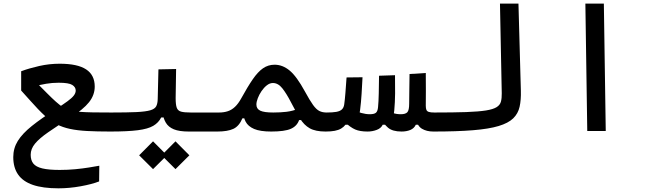

<svg xmlns="http://www.w3.org/2000/svg" viewBox="-20 -713 3556 1045"><path d="M297.9 312Q213.9 312 159.4 293.5Q105 274.9 78.6 237.1Q52.2 199.2 52.2 142.1Q52.2 93.8 77.1 53.7Q102.1 13.7 153.3 -27.3Q204.6 -68.4 283.7 -118.7Q323.7 -144.5 347.4 -161.9Q371.1 -179.2 381.6 -192.9Q392.1 -206.5 392.1 -220.2Q392.1 -238.8 373.3 -250.7Q354.5 -262.7 299.3 -262.7Q263.7 -262.7 231.2 -257.1Q198.7 -251.5 167.5 -243.2L175.8 -266.1Q212.9 -229 238 -203.6Q263.2 -178.2 283.7 -159.9Q304.2 -141.6 326.7 -126Q339.4 -117.2 360.4 -112.1Q381.3 -106.9 412.1 -104.5Q442.9 -102.1 486.1 -101.3Q529.3 -100.6 586.9 -100.6Q625.5 -100.6 635 -90.6Q644.5 -80.6 644.5 -53.2Q644.5 -22.9 631.6 -10Q618.7 2.9 579.1 2.9Q506.8 2.9 453.6 0Q400.4 -2.9 360.6 -11.5Q320.8 -20 289.1 -36.4Q257.3 -52.7 228 -79.1Q205.6 -99.6 186.3 -119.9Q167 -140.1 145.5 -164.3Q124 -188.5 95.2 -220.2V-325.2Q138.2 -341.3 193.4 -353.8Q248.5 -366.2 304.7 -366.2Q401.9 -366.2 448.7 -335.4Q495.6 -304.7 495.6 -241.7Q495.6 -195.8 464.6 -156.7Q433.6 -117.7 363.8 -73.2Q291 -26.9 242.7 6.6Q194.3 40 170.7 68.6Q147 97.2 147 129.4Q147 159.2 161.4 177.2Q175.8 195.3 210.4 203.6Q245.1 211.9 304.7 211.9Q349.1 211.9 389.6 208Q430.2 204.1 463.6 198.7Q497.1 193.4 520.5 189L519.5 274.4Q481 289.6 419.2 300.8Q357.4 312 297.9 312Z M580.1 2.9 585.9 -100.6Q672.4 -100.6 722.9 -103Q773.4 -105.5 798.1 -112.8Q822.8 -120.1 830.3 -134.8Q837.9 -149.4 838.4 -174.3L842.3 -335.4L938.5 -337.4L936 -179.2Q936 -143.6 928.5 -124Q920.9 -104.5 910.4 -94Q899.9 -83.5 890.1 -74.2L857.4 -73.7Q842.8 -44.9 814 -28.1Q785.2 -11.2 730 -4.2Q674.8 2.9 580.1 2.9ZM1166 2.9Q1135.3 2.9 1108.6 2.9Q1082 2.9 1057.1 2.9Q1032.2 2.9 1007.3 2.9Q955.6 2.9 926 -9.3Q896.5 -21.5 882.6 -45.2Q868.7 -68.8 863.8 -102.1L936 -179.2Q936 -143.6 941.9 -127Q947.8 -110.4 965.3 -105.5Q982.9 -100.6 1018.6 -100.6Q1057.1 -100.6 1091.6 -100.6Q1126 -100.6 1171.9 -100.6Q1190.4 -100.6 1199.5 -87.6Q1208.5 -74.7 1208.5 -56.2Q1208.5 -22 1196 -9.5Q1183.6 2.9 1166 2.9ZM935.1 207.5 859.4 132.3 935.1 56.2 1010.7 132.3ZM813 207.5 737.3 132.3 813 56.2 888.7 132.3Z M1163.1 2.9Q1149.9 2.9 1143.8 -10.3Q1137.7 -23.4 1137.7 -56.2Q1137.7 -69.8 1141.4 -79.8Q1145 -89.8 1152.8 -95.2Q1160.6 -100.6 1171.9 -100.6Q1198.7 -100.6 1220 -107.7Q1241.2 -114.7 1259 -131.6Q1276.9 -148.4 1293 -177.7Q1327.6 -240.7 1355.5 -281.2Q1383.3 -321.8 1411.4 -341.3Q1439.5 -360.8 1474.6 -360.8Q1518.1 -360.8 1556.4 -329.1Q1594.7 -297.4 1639.2 -215.8Q1666 -166.5 1683.8 -141.8Q1701.7 -117.2 1718.3 -108.9Q1734.9 -100.6 1757.8 -100.6Q1776.4 -100.6 1785.4 -95Q1794.4 -89.4 1794.4 -56.2Q1794.4 -14.6 1782 -5.9Q1769.5 2.9 1752 2.9Q1696.8 2.9 1665.5 -14.9Q1634.3 -32.7 1612.5 -68.4Q1590.8 -104 1563 -157.7Q1539.1 -204.1 1516.4 -232.7Q1493.7 -261.2 1465.3 -261.2Q1448.2 -261.2 1432.1 -248.5Q1416 -235.8 1403.3 -217Q1390.6 -198.2 1383.1 -178.5Q1375.5 -158.7 1375.5 -144Q1375.5 -120.6 1396.5 -110.6Q1417.5 -100.6 1467.3 -100.6Q1506.3 -100.6 1539.1 -104.5Q1571.8 -108.4 1607.4 -122.1L1636.2 -59.6H1607.9Q1596.7 -26.9 1563.2 -12Q1529.8 2.9 1456.1 2.9Q1396 2.9 1363 -11.2Q1330.1 -25.4 1316.9 -50.8Q1303.7 -76.2 1303.7 -109.9L1328.6 -90.8Q1326.2 -85 1323.5 -79.6Q1320.8 -74.2 1317.9 -68.8H1299.3Q1281.2 -25.9 1249.8 -11.5Q1218.3 2.9 1163.1 2.9Z M1980.5 2.9Q1939 2.9 1913.1 -8.3Q1887.2 -19.5 1853 -51.3L1901.9 -116.7Q1921.9 -105 1946.5 -98.1Q1971.2 -91.3 1992.2 -91.3Q2016.6 -91.3 2026.1 -99.4Q2035.6 -107.4 2037.6 -129.9Q2040.5 -159.2 2041.5 -204.6Q2042.5 -250 2043 -300.8L2129.9 -303.7Q2130.9 -252.9 2130.4 -204.1Q2129.9 -155.3 2126 -113.3Q2124 -92.8 2119.1 -69.8Q2114.3 -46.9 2107.4 -34.2H2063Q2054.2 -15.1 2030.5 -6.1Q2006.8 2.9 1980.5 2.9ZM1752 2.9 1757.8 -100.6Q1790.5 -100.6 1810.8 -104.2Q1831.1 -107.9 1841.1 -117.7Q1851.1 -127.4 1853.5 -145Q1856.9 -168.5 1859.9 -206.3Q1862.8 -244.1 1866.2 -291.5L1953.1 -292.5Q1950.7 -246.1 1948 -201.7Q1945.3 -157.2 1939.9 -114.7Q1936.5 -88.4 1927.5 -67.6Q1918.5 -46.9 1908.7 -34.2H1860.4Q1850.6 -21.5 1836.4 -13.2Q1822.3 -4.9 1801.8 -1Q1781.2 2.9 1752 2.9ZM2165.5 2.9Q2116.2 2.9 2091.8 -18.1Q2067.4 -39.1 2053.2 -70.3L2079.1 -116.7Q2099.1 -104.5 2118.7 -97.9Q2138.2 -91.3 2161.1 -91.3Q2187.5 -91.3 2197.3 -102.5Q2207 -113.8 2207 -148.4Q2207 -183.1 2207.8 -220.7Q2208.5 -258.3 2209 -310.1L2297.4 -315.9Q2298.3 -262.7 2297.9 -217.5Q2297.4 -172.4 2297.4 -137.7Q2297.4 -123 2292.7 -105.2Q2288.1 -87.4 2280 -69.1Q2272 -50.8 2261.7 -34.2H2243.2Q2233.9 -14.2 2213.1 -5.6Q2192.4 2.9 2165.5 2.9ZM2337.9 2.9Q2301.8 2.9 2276.1 -12.5Q2250.5 -27.8 2241.7 -72.8L2297.4 -137.7Q2297.4 -123 2300.8 -115Q2304.2 -106.9 2314.2 -103.8Q2324.2 -100.6 2343.8 -100.6Q2362.3 -100.6 2371.3 -87.6Q2380.4 -74.7 2380.4 -56.2Q2380.4 -22 2367.9 -9.5Q2355.5 2.9 2337.9 2.9Z M2337.9 2.9Q2323.7 2.9 2316.7 -11Q2309.6 -24.9 2309.6 -51.3Q2309.6 -80.1 2319.3 -90.3Q2329.1 -100.6 2343.8 -100.6Q2448.7 -100.6 2517.1 -103Q2585.4 -105.5 2625 -111.8Q2664.6 -118.2 2683.1 -129.9Q2701.7 -141.6 2706.5 -160.2Q2711.4 -178.7 2710.9 -205.1L2701.2 -693.4H2801.8L2814.9 -219.7Q2816.4 -169.4 2808.1 -132.1Q2799.8 -94.7 2773.2 -68.8Q2746.6 -43 2693.8 -27.1Q2641.1 -11.2 2554.2 -4.2Q2467.3 2.9 2337.9 2.9Z M3176.3 0 3166 -693.4H3266.6L3276.9 0Z"/></svg>

Font: Cascadia Code
Style: Regular
Weight: 400
Monospace: yes
Designer: Aaron Bell
Foundry: Saja Typeworks
Version: Version 2106.017